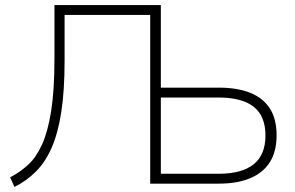

<svg xmlns="http://www.w3.org/2000/svg" viewBox="-20 -725 1166 758"><path d="M37 13 20 -25Q59 -45 91 -74.5Q123 -104 146 -154.5Q169 -205 182 -287Q195 -369 195 -495V-705H615V-379H844Q917 -379 968 -358.5Q1019 -338 1045.5 -296.5Q1072 -255 1072 -191Q1072 -127 1045.5 -85Q1019 -43 968 -21.5Q917 0 844 0H573V-666H235V-485Q235 -367 222 -283Q209 -199 184 -142Q159 -85 122 -48Q85 -11 37 13ZM615 -39H843Q935 -39 981.5 -76.5Q1028 -114 1028 -190Q1028 -267 981.5 -303.5Q935 -340 843 -340H615Z"/></svg>

Font: Nunito Sans 12pt ExtraLight
Style: Regular
Weight: 200
Designer: Vernon Adams
Foundry: Vernon Adams
Version: Version 3.101;gftools[0.9.27]